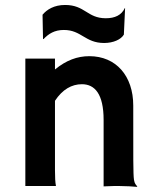

<svg xmlns="http://www.w3.org/2000/svg" viewBox="-20 -745 624 769"><path d="M81.5 0H204.1C201.2 -16.1 200.2 -33.7 200.2 -62.5V-341.3C230 -386.7 267.1 -407.7 308.1 -407.7C359.4 -407.7 395 -369.1 395 -264.6V1.5C429.7 -0.5 451.2 0 457 0C483.9 0 514.2 2 528.8 3.4L529.8 1.5C525.9 -3.4 519 -8.3 516.6 -24.9C513.2 -48.8 513.7 -111.8 513.7 -322.3C513.7 -440.9 444.8 -520 337.9 -520C289.1 -520 245.1 -503.4 200.2 -466.8V-510.3H81.5ZM154.3 -588.4C174.3 -609.4 197.8 -625 235.8 -625C306.2 -625 320.8 -572.8 397 -572.8C434.1 -572.8 464.8 -586.9 476.1 -606.4L481 -711.9L480 -712.9C466.8 -684.1 439.9 -671.9 403.8 -671.9C329.1 -671.9 320.8 -725.1 240.7 -725.1C196.8 -725.1 168 -707 150.4 -686L152.3 -588.9Z"/></svg>

Font: HammersmithOne
Style: Regular
Weight: 400
Designer: Nicole Fally
Foundry: Nicole Fally
Version: Version 1.003